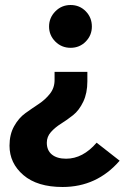

<svg xmlns="http://www.w3.org/2000/svg" viewBox="-20 -526 516 767"><path d="M347 -420Q347 -385 322.5 -360Q298 -335 262 -335Q226 -335 201 -360Q176 -385 176 -420Q176 -455 201 -480.5Q226 -506 262 -506Q298 -506 322.5 -481Q347 -456 347 -420ZM230 221Q129 221 73.5 173.5Q18 126 18 56Q18 11 36.5 -22Q55 -55 81.5 -74Q108 -93 134.5 -110.5Q161 -128 179.5 -151.5Q198 -175 198 -206V-239H329V-201Q329 -154 312.5 -119.5Q296 -85 272 -66Q248 -47 224 -32Q200 -17 183.5 1.5Q167 20 167 44Q167 75 187.5 91.5Q208 108 244 108Q311 108 366 44L458 116Q367 221 230 221Z"/></svg>

Font: Fira Sans SemiBold
Style: Regular
Weight: 600
Designer: bBox Type GmbH & Carrois Corporate GbR & Edenspiekermann AG
Foundry: bBox Type GmbH & Carrois Corporate GbR & Edenspiekermann AG
Version: Version 4.301;PS 004.301;hotconv 1.0.88;makeotf.lib2.5.64775